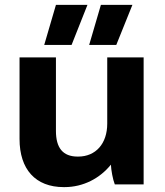

<svg xmlns="http://www.w3.org/2000/svg" viewBox="-20 -755 675 786"><path d="M161 -571H273L338 -735H209ZM345 -571H456L522 -735H393ZM241 11H244C321 11 389 -25 434 -81C435 -58 442 -20 450 0H568V-520H419V-249C419 -167 372 -114 300 -114H298C237 -114 209 -150 209 -219V-520H60V-186C60 -62 125 11 241 11Z"/></svg>

Font: Fixel Display Bold
Style: Bold
Weight: 700
Designer: AlfaBravo + MacPaw
Foundry: Kyrylo Tkachov, Marchela Mozhyna, Serhii Makarenko, Maria Weinstein, Zakhar Kryvoshyya
Version: Version 1.211